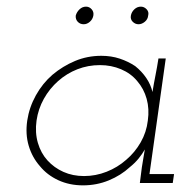

<svg xmlns="http://www.w3.org/2000/svg" viewBox="-20 -551 575 578"><path d="M62 -188Q56 -147 66.5 -112Q77 -77 100 -51Q122 -24 155.5 -8.5Q189 7 230 7Q271 7 307.5 -8Q344 -23 371 -48Q386 -60 397 -73.5Q408 -87 416 -101Q414 -88 411.5 -74.5Q409 -61 407 -47L401 0H500L504 -27H430L479 -375H457Q453 -349 448 -324Q443 -299 439 -274Q434 -296 420.5 -316Q407 -336 387 -352Q366 -366 340.5 -374.5Q315 -383 285 -383Q243 -383 206 -367.5Q169 -352 138 -326Q108 -300 88 -264Q68 -228 62 -188ZM90 -188Q95 -223 112 -253.5Q129 -284 155 -307Q181 -330 213 -342.5Q245 -355 281 -355Q315 -355 344.5 -342.5Q374 -330 393 -307Q413 -284 421.5 -253.5Q430 -223 425 -188Q421 -153 403.5 -122.5Q386 -92 360 -70Q334 -47 301 -34Q268 -21 233 -21Q199 -21 171 -33.5Q143 -46 123 -68Q103 -90 94 -121Q85 -152 90 -188ZM374 -504Q372 -493 379.5 -485.5Q387 -478 397 -478Q407 -478 416 -485.5Q425 -493 426 -504Q429 -515 421.5 -523Q414 -531 404 -531Q393 -531 384.5 -523Q376 -515 374 -504ZM208 -504Q207 -493 214 -485.5Q221 -478 232 -478Q242 -478 250.5 -485.5Q259 -493 261 -504Q263 -515 256 -523Q249 -531 239 -531Q228 -531 219.5 -523Q211 -515 208 -504Z"/></svg>

Font: Josefin Slab Thin Light
Style: Italic
Weight: 300
Italic angle: -12°
Version: Version 2.000